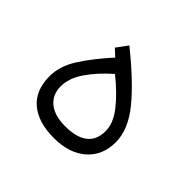

<svg xmlns="http://www.w3.org/2000/svg" viewBox="-108 -542 667 667"><g transform="rotate(45 225.0 -208.5)"><path d="M183.1 -415Q282.7 -335 335.2 -270.5Q387.7 -206.1 387.7 -143.6Q387.7 -79.1 344 -40.5Q300.3 -2 225.1 -2Q147.9 -2 105.2 -38.1Q62.5 -74.2 62.5 -143.6Q62.5 -192.9 93.5 -241.9Q124.5 -291 178.2 -350.6L152.8 -374ZM217.8 -309.6Q170.4 -268.1 142.6 -226.8Q114.7 -185.5 114.7 -146Q114.7 -105.5 143.1 -82Q171.4 -58.6 224.6 -58.6Q278.3 -58.6 306.9 -80.3Q335.4 -102.1 335.4 -146.5Q335.4 -184.6 303.2 -225.8Q271 -267.1 217.8 -309.6Z"/></g></svg>

Font: Vazir Thin WOL-UI
Style: Thin-WOL-UI
Weight: 100
Designer: Saber Rastikerdar
Foundry: Saber Rastikerdar
Version: Version 30.1.0